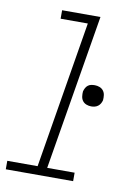

<svg xmlns="http://www.w3.org/2000/svg" viewBox="-84 -792 617 848"><g transform="rotate(10 225.0 -367.5)"><path d="M2 0V-38H138L247 -697H125V-735H297L181 -38H304V0ZM325 -339Q314 -339 303.5 -343Q293 -347 286.5 -355.5Q280 -364 278.5 -375.5Q277 -387 278 -398Q280 -406 284 -413.5Q288 -421 294.5 -426Q301 -431 309 -432.5Q317 -434 325 -434Q336 -434 346.5 -430Q357 -426 363.5 -417.5Q370 -409 371.5 -398Q373 -387 372 -375Q370 -367 366 -360Q362 -353 355.5 -348Q349 -343 341 -341Q333 -339 325 -339Z"/></g></svg>

Font: Iosevka Etoile XLtObl
Style: Regular
Weight: 200
Italic angle: -9°
Designer: Belleve Invis
Foundry: Belleve Invis
Version: Version 15.5.2; ttfautohint (v1.8.4)